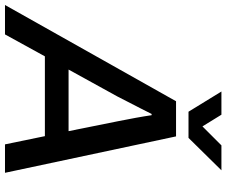

<svg xmlns="http://www.w3.org/2000/svg" viewBox="-124 -819 908 770"><g transform="rotate(90 330.0 -434.0)"><path d="M-35 0 351 -686H492L638 0H524L491 -160H171L83 0ZM224 -255H471L431 -454Q428 -470 424.5 -488Q421 -506 417.5 -524.5Q414 -543 411.5 -559Q409 -575 407 -588H402Q392 -568 378.5 -541.5Q365 -515 352.5 -491Q340 -467 332 -451ZM628 -868 498 -736H393L312 -868H405L471 -761L422 -762L528 -868Z"/></g></svg>

Font: Archivo SemiBold Medium
Style: Italic
Weight: 500
Italic angle: -10°
Version: Version 2.001